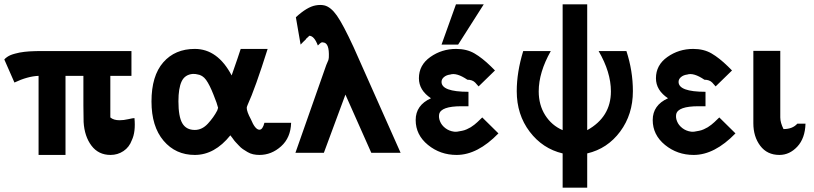

<svg xmlns="http://www.w3.org/2000/svg" viewBox="-28 -709 3779 891"><path d="M-8 -433Q-3 -439 5 -444.5Q13 -450 21.5 -453.5Q30 -457 41.5 -460Q53 -463 62.5 -465Q72 -467 85.5 -468.5Q99 -470 107.5 -470.5Q116 -471 130 -471.5Q144 -472 149.5 -472Q155 -472 168 -472Q181 -472 182 -472H582V-357H484V-164Q499 -151 527 -151Q546 -151 567.5 -156Q589 -161 596 -161Q602 -97 584 -59Q572 -26 545 -8Q518 10 485 10Q429 10 396.5 -33Q364 -76 360 -143Q359 -168 359 -219V-357H276V10H151V-357Q100 -355 39 -326Z M675 -238Q675 -357 729.5 -419.5Q784 -482 876 -482Q982 -482 1047 -359Q1081 -456 1089 -482H1214Q1156 -298 1121 -222Q1117 -212 1117 -209Q1117 -191 1136 -156Q1156 -107 1176 -107Q1191 -107 1199 -139H1323Q1321 -70 1276.5 -30Q1232 10 1176 10Q1161 10 1147 7Q1133 4 1120.5 -3.5Q1108 -11 1099 -17Q1090 -23 1079.5 -34.5Q1069 -46 1064.5 -50.5Q1060 -55 1051 -68L1041 -81Q968 10 876 10Q787 10 731 -56Q675 -122 675 -238ZM800 -239Q800 -168 818 -137Q836 -106 876 -106Q910 -106 937 -135.5Q964 -165 980 -196Q981 -199 982.5 -203.5Q984 -208 984 -209Q980 -227 963 -269Q945 -315 928.5 -338Q912 -361 887 -364Q881 -366 867 -366Q830 -363 815 -331.5Q800 -300 800 -239Z M1343 0 1486 -407 1497 -433H1496Q1498 -438 1498 -443Q1501 -510 1472 -512Q1469 -513 1466 -512.5Q1463 -512 1460.5 -510Q1458 -508 1456 -506.5Q1454 -505 1451.5 -502Q1449 -499 1447 -498Q1430 -543 1407 -543Q1403 -538 1398 -534Q1393 -530 1391 -527H1392Q1389 -525 1378.5 -514Q1368 -503 1367 -502L1345 -629Q1397 -677 1437 -684Q1459 -688 1477 -684Q1507 -677 1535.5 -636.5Q1564 -596 1613 -490L1831 0H1695L1575 -270Q1479 -10 1475 0Z M1972 -253Q1916 -290 1916 -346Q1916 -407 1969 -444.5Q2022 -482 2089 -482Q2138 -482 2174 -461Q2210 -440 2250 -401L2269 -382L2193 -308Q2190 -311 2185 -317Q2180 -323 2177 -326Q2164 -339 2141 -339Q2091 -373 2061 -363Q2044 -361 2032.5 -351.5Q2021 -342 2021 -329Q2021 -283 2146 -283V-216H2114Q2018 -216 2010 -179Q2007 -163 2014 -146Q2021 -128 2038.5 -114.5Q2056 -101 2079 -98Q2090 -96 2116 -102Q2127 -104 2138 -109Q2149 -114 2156.5 -118.5Q2164 -123 2173.5 -130.5Q2183 -138 2187.5 -142.5Q2192 -147 2200 -154.5Q2208 -162 2210 -164L2285 -90Q2188 10 2091 10Q2015 10 1958 -36.5Q1901 -83 1901 -152Q1901 -221 1972 -253ZM2021 -502 2088 -689H2217L2098 -502Z M2370 -286Q2370 -374 2400 -472H2528Q2472 -373 2472 -285Q2472 -222 2502 -174.5Q2532 -127 2583 -105V-689H2697V-105Q2807 -166 2807 -285Q2807 -374 2750 -472H2879Q2909 -380 2909 -286Q2909 -178 2850 -98.5Q2791 -19 2697 3V162H2583V3Q2490 -19 2430 -98Q2370 -177 2370 -286Z M3072 -253Q3016 -290 3016 -346Q3016 -407 3069 -444.5Q3122 -482 3189 -482Q3238 -482 3274 -461Q3310 -440 3350 -401L3369 -382L3293 -308Q3290 -311 3285 -317Q3280 -323 3277 -326Q3264 -339 3241 -339Q3191 -373 3161 -363Q3144 -361 3132.5 -351.5Q3121 -342 3121 -329Q3121 -283 3246 -283V-216H3214Q3118 -216 3110 -179Q3107 -163 3114 -146Q3121 -128 3138.5 -114.5Q3156 -101 3179 -98Q3190 -96 3216 -102Q3227 -104 3238 -109Q3249 -114 3256.5 -118.5Q3264 -123 3273.5 -130.5Q3283 -138 3287.5 -142.5Q3292 -147 3300 -154.5Q3308 -162 3310 -164L3385 -90Q3288 10 3191 10Q3115 10 3058 -36.5Q3001 -83 3001 -152Q3001 -221 3072 -253Z M3468 -137V-473H3593V-170V-164Q3593 -140 3608 -110Q3650 -110 3672 -135H3710Q3708 -67 3672 -28.5Q3636 10 3589 10Q3532 10 3500 -32.5Q3468 -75 3468 -137Z"/></svg>

Font: Coval
Style: Bold
Weight: 700
Foundry: Context Ltd
Version: Version 001.000